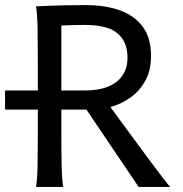

<svg xmlns="http://www.w3.org/2000/svg" viewBox="-20 -738 721 758"><path d="M222.2 -305.2V-212.4Q222.2 -140.1 223.4 -84.5Q224.6 -28.8 229.5 0H122.1Q127.4 -29.3 128.4 -84.7Q129.4 -140.1 129.4 -212.4V-488.3Q129.4 -560.1 128.4 -621.8Q127.4 -683.6 122.1 -712.9Q122.1 -712.9 178.2 -715.3Q234.4 -717.8 319.8 -717.8Q396 -717.8 453.6 -697Q511.2 -676.3 543.7 -632.3Q576.2 -588.4 576.2 -517.6Q576.2 -459.5 553.5 -418.9Q530.8 -378.4 495.4 -353.3Q460 -328.1 420.2 -316.7Q380.4 -305.2 346.7 -305.2ZM222.2 -637.2V-380.9H314.9Q397.5 -380.9 440.4 -415.3Q483.4 -449.7 483.4 -510.3Q483.4 -572.8 444.1 -606.2Q404.8 -639.6 314.9 -639.6Q289.6 -639.6 265.6 -638.9Q241.7 -638.2 222.2 -637.2ZM317.9 -310.1 393.1 -346.7Q393.1 -346.7 409.7 -324Q426.3 -301.3 452.9 -264.9Q479.5 -228.5 510.3 -186.8Q541 -145 570.3 -105.5Q599.6 -65.9 621.6 -37.4Q643.6 -8.8 651.9 0H527.3ZM0 -305.2V-380.9H251.5V-305.2Z"/></svg>

Font: Andika LitF DSA DSG
Style: Regular
Weight: 400
Designer: Victor Gaultney, Annie Olsen, Julie Remington, Don Collingsworth, Eric Hays, Becca Hirsbrunner
Foundry: SIL International
Version: Version 6.200 ; LitF DSA DSG; ttfautohint (v1.8.3.10-c5d8)